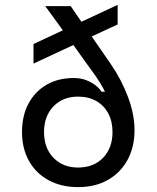

<svg xmlns="http://www.w3.org/2000/svg" viewBox="-20 -755 640 785"><path d="M299 10Q231 10 179 -18Q127 -46 98.5 -97Q70 -148 70 -215Q70 -282 96.5 -331.5Q123 -381 170.5 -408.5Q218 -436 281 -436Q310 -436 333 -427Q356 -418 372 -405Q388 -392 395 -380H409Q405 -390 389 -416.5Q373 -443 345 -480L280 -571L117 -495V-575L237 -631L165 -730H269L313 -666L461 -735V-655L355 -606L433 -493Q477 -429 503.5 -358Q530 -287 530 -223Q530 -153 501 -100.5Q472 -48 420.5 -19Q369 10 299 10ZM299 -70Q363 -70 401.5 -110Q440 -150 440 -215Q440 -259 422.5 -291.5Q405 -324 373.5 -342Q342 -360 299 -360Q237 -360 198.5 -320Q160 -280 160 -215Q160 -150 198.5 -110Q237 -70 299 -70Z"/></svg>

Font: Atlassian Mono
Style: Regular
Weight: 400
Monospace: yes
Designer: Philipp Nurullin, Konstantin Bulenkov
Foundry: Modifications by Atlassian Pty Ltd, manufactured by JetBrains
Version: Version 2.304